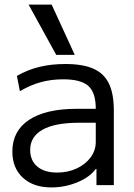

<svg xmlns="http://www.w3.org/2000/svg" viewBox="-20 -810 585 840"><path d="M205 10Q126 10 80 -32.5Q34 -75 34 -147Q34 -237 107 -285.5Q180 -334 316 -334H399Q399 -405 366.5 -434Q334 -463 257 -463Q204 -463 158.5 -450.5Q113 -438 67 -411L54 -478Q101 -505 153 -517.5Q205 -530 266 -530Q342 -530 388.5 -509.5Q435 -489 456.5 -444.5Q478 -400 478 -327V0H402V-71H399Q373 -35 318.5 -12.5Q264 10 205 10ZM230 -55Q277 -55 315.5 -73Q354 -91 376.5 -121.5Q399 -152 399 -189V-273H326Q220 -273 166 -242.5Q112 -212 112 -154Q112 -108 143 -81.5Q174 -55 230 -55ZM226 -570 105 -790H206L307 -570Z"/></svg>

Font: M PLUS 2
Style: Regular
Weight: 400
Designer: Coji Morishita
Foundry: UNDERFOREST DESIGN
Version: Version 1.001